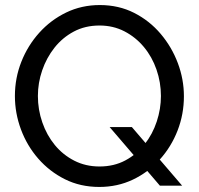

<svg xmlns="http://www.w3.org/2000/svg" viewBox="-20 -735 786 760"><path d="M373 5Q298 5 237 -25.5Q176 -56 131.5 -107Q87 -158 63 -222.5Q39 -287 39 -355Q39 -426 64.5 -490.5Q90 -555 135.5 -605.5Q181 -656 242 -685.5Q303 -715 375 -715Q450 -715 511 -684Q572 -653 616 -601Q660 -549 684 -485Q708 -421 708 -354Q708 -283 683 -218.5Q658 -154 612.5 -103.5Q567 -53 506 -24Q445 5 373 5ZM374 -76Q431 -76 476 -100Q521 -124 552.5 -164Q584 -204 600.5 -254Q617 -304 617 -355Q617 -409 599.5 -459.5Q582 -510 549.5 -549Q517 -588 472.5 -611Q428 -634 374 -634Q317 -634 272 -610Q227 -586 195.5 -546Q164 -506 147 -456.5Q130 -407 130 -355Q130 -301 147.5 -250.5Q165 -200 197 -161Q229 -122 274 -99Q319 -76 374 -76ZM414 -232H502L701 0H613Z"/></svg>

Font: Raleway Thin Medium
Style: Regular
Weight: 500
Version: Version 4.026